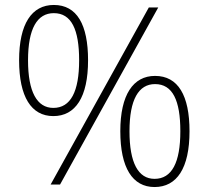

<svg xmlns="http://www.w3.org/2000/svg" viewBox="-20 -744 841 774"><path d="M197 -724C108 -724 57 -648 57 -501C57 -354 106 -276 195 -276C284 -276 335 -352 335 -501C335 -645 290 -724 197 -724ZM618 -714H580L184 0H222ZM197 -691C268 -691 299 -625 299 -501C299 -375 265 -309 195 -309C129 -309 93 -374 93 -501C93 -629 130 -691 197 -691ZM605 -438C517 -438 465 -362 465 -215C465 -68 514 10 603 10C693 10 744 -66 744 -215C744 -359 698 -438 605 -438ZM605 -405C676 -405 707 -339 707 -215C707 -89 673 -23 603 -23C537 -23 502 -88 502 -215C502 -343 539 -405 605 -405Z"/></svg>

Font: Noto Sans Arabic ExtLt
Style: Regular
Weight: 200
Designer: Monotype Design Team, Nadine Chahine, Nizar Qandah and Khaled Hosny
Foundry: Monotype Imaging Inc.
Version: Version 2.012